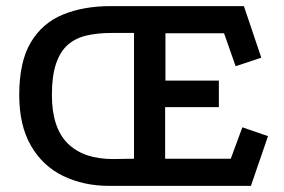

<svg xmlns="http://www.w3.org/2000/svg" viewBox="-20 -609 930 629"><path d="M339 0Q254 0 187 -32.5Q120 -65 81.5 -131.5Q43 -198 43 -298Q43 -406 80.5 -469.5Q118 -533 185.5 -561Q253 -589 343 -589H779L836 -420L752 -392L714 -500H522V-345H697V-258H521V-89H736L774 -192L858 -163L802 0ZM344 -501Q299 -501 263 -492.5Q227 -484 202 -462Q177 -440 163.5 -400Q150 -360 150 -298Q150 -191 201.5 -139.5Q253 -88 350 -88L419 -89V-501Z"/></svg>

Font: Podkova SemiBold
Style: Regular
Weight: 600
Designer: Ilya Yudin
Foundry: Cyreal (www.cyreal.org)
Version: Version 2.103